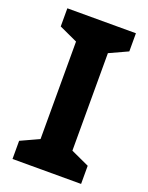

<svg xmlns="http://www.w3.org/2000/svg" viewBox="-136 -785 661 855"><g transform="rotate(20 194.5 -357.0)"><path d="M357 0H32V-86L119 -126V-588L32 -628V-714H357V-628L270 -588V-126L357 -86Z"/></g></svg>

Font: Noto Sans Gujarati
Style: Regular
Weight: 400
Designer: Jelle Bosma - Monotype Design Team, Universal Thirst
Foundry: Monotype Imaging Inc.
Version: Version 2.102